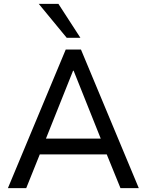

<svg xmlns="http://www.w3.org/2000/svg" viewBox="-20 -976 760 996"><path d="M21 0 321 -719H400L700 0H605L522 -204L565 -175H155L198 -204L116 0ZM359 -609 210 -236 186 -257H534L511 -236L362 -609ZM326 -780 181 -956H283L397 -780Z"/></svg>

Font: Nunitoga
Style: Medium
Weight: 500
Designer: Vernon Adams
Foundry: Vernon Adams
Version: Version 1.0